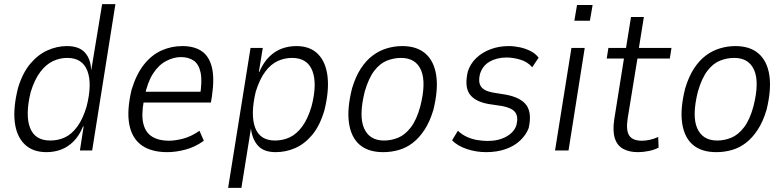

<svg xmlns="http://www.w3.org/2000/svg" viewBox="-20 -725 3778 925"><path d="M204 8Q137 8 98 -30.5Q59 -69 51 -138Q43 -207 67 -302Q89 -374 126 -418Q163 -462 209 -482.5Q255 -503 302 -503Q361 -503 389 -472Q417 -441 419 -389H420L472 -705H536L424 0H365L383 -116H380Q362 -71 334 -43.5Q306 -16 273.5 -4Q241 8 204 8ZM222 -48Q260 -48 292.5 -63Q325 -78 352 -114.5Q379 -151 397 -211Q425 -321 401 -383.5Q377 -446 304 -446Q268 -446 235 -430.5Q202 -415 174.5 -379Q147 -343 128 -282Q101 -172 124.5 -110Q148 -48 222 -48Z M786 8Q709 8 662.5 -25Q616 -58 603 -125Q590 -192 614 -293Q637 -368 673.5 -414Q710 -460 757.5 -481.5Q805 -503 859 -503Q915 -503 951 -479Q987 -455 1000.5 -402Q1014 -349 1001 -261L996 -231H655L664 -283H965L943 -260Q955 -334 946.5 -375Q938 -416 913 -433Q888 -450 851 -450Q817 -450 780.5 -431Q744 -412 717 -370Q690 -328 676 -258L673 -240Q660 -170 671 -127.5Q682 -85 714 -66Q746 -47 794 -47Q823 -47 862 -57Q901 -67 941 -95L962 -47Q921 -17 874.5 -4.5Q828 8 786 8Z M1079 180 1187 -494H1246L1227 -378H1229Q1249 -424 1277 -451.5Q1305 -479 1338 -491Q1371 -503 1408 -503Q1474 -503 1512 -464.5Q1550 -426 1558 -356.5Q1566 -287 1543 -194Q1521 -119 1484 -75Q1447 -31 1402 -11.5Q1357 8 1308 8Q1251 8 1223 -23Q1195 -54 1189 -106L1143 180ZM1305 -48Q1343 -48 1376 -63.5Q1409 -79 1436 -115.5Q1463 -152 1481 -213Q1509 -321 1485 -383.5Q1461 -446 1387 -446Q1351 -446 1318 -431Q1285 -416 1258 -380Q1231 -344 1212 -283Q1186 -173 1209 -110.5Q1232 -48 1305 -48Z M1826 8Q1755 8 1713.5 -27Q1672 -62 1661.5 -131Q1651 -200 1676 -299Q1693 -356 1718.5 -395Q1744 -434 1775.5 -457.5Q1807 -481 1843.5 -492Q1880 -503 1918 -503Q1988 -503 2029.5 -467Q2071 -431 2081.5 -362.5Q2092 -294 2068 -196Q2051 -139 2025.5 -100Q2000 -61 1969 -37Q1938 -13 1901.5 -2.5Q1865 8 1826 8ZM1830 -48Q1865 -48 1898 -61.5Q1931 -75 1959 -111Q1987 -147 2005 -213Q2034 -328 2008.5 -387Q1983 -446 1912 -446Q1878 -446 1844.5 -433Q1811 -420 1783.5 -384.5Q1756 -349 1737 -283Q1708 -166 1734 -107Q1760 -48 1830 -48Z M2322 8Q2274 8 2229 -7Q2184 -22 2158 -49L2186 -95Q2205 -77 2228.5 -66Q2252 -55 2278.5 -50.5Q2305 -46 2330 -46Q2382 -46 2419.5 -67Q2457 -88 2468 -122Q2478 -162 2462.5 -183.5Q2447 -205 2400 -214L2333 -224Q2267 -236 2242 -272.5Q2217 -309 2234 -381Q2246 -418 2274 -445Q2302 -472 2342.5 -487.5Q2383 -503 2431 -503Q2457 -503 2485 -497Q2513 -491 2537 -478.5Q2561 -466 2575 -447L2544 -401Q2521 -428 2485.5 -438Q2450 -448 2421 -448Q2374 -448 2339 -428Q2304 -408 2292 -367Q2283 -330 2297 -308.5Q2311 -287 2355 -279L2417 -269Q2491 -255 2517 -217Q2543 -179 2527 -108Q2515 -76 2487 -49Q2459 -22 2417 -7Q2375 8 2322 8Z M2747 -625 2760 -701H2835L2822 -625ZM2654 0 2733 -494H2797L2719 0Z M3053 8Q3012 8 2983 -7.5Q2954 -23 2942.5 -57.5Q2931 -92 2939 -148L2986 -443H2903L2911 -494H2996L3020 -643H3082L3058 -494H3215L3207 -443H3051L3004 -155Q2995 -97 3011.5 -72Q3028 -47 3072 -47Q3091 -47 3111 -51.5Q3131 -56 3151 -65L3153 -14Q3133 -3 3105.5 2.5Q3078 8 3053 8Z M3431 8Q3360 8 3318.5 -27Q3277 -62 3266.5 -131Q3256 -200 3281 -299Q3298 -356 3323.5 -395Q3349 -434 3380.5 -457.5Q3412 -481 3448.5 -492Q3485 -503 3523 -503Q3593 -503 3634.5 -467Q3676 -431 3686.5 -362.5Q3697 -294 3673 -196Q3656 -139 3630.5 -100Q3605 -61 3574 -37Q3543 -13 3506.5 -2.5Q3470 8 3431 8ZM3435 -48Q3470 -48 3503 -61.5Q3536 -75 3564 -111Q3592 -147 3610 -213Q3639 -328 3613.5 -387Q3588 -446 3517 -446Q3483 -446 3449.5 -433Q3416 -420 3388.5 -384.5Q3361 -349 3342 -283Q3313 -166 3339 -107Q3365 -48 3435 -48Z"/></svg>

Font: Nunito Sans 7pt Condensed Light
Style: Italic
Weight: 300
Width: 3
Italic angle: -9°
Designer: Vernon Adams
Foundry: Vernon Adams
Version: Version 3.101;gftools[0.9.27]